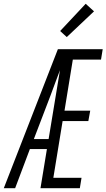

<svg xmlns="http://www.w3.org/2000/svg" viewBox="-35 -995 563 1015"><path d="M-15 0 271 -735H508L499 -680H350L306 -410H442L432 -355H296L247 -55H396L387 0H179L213 -207H123L45 0ZM144 -260H222L282 -624Q270 -591 257 -557.5Q244 -524 232 -490ZM318 -799 283 -831 418 -975 462 -935Z"/></svg>

Font: Iosevka Light
Style: Italic
Weight: 300
Italic angle: -9°
Monospace: yes
Designer: Belleve Invis
Foundry: Belleve Invis
Version: Version 32.5.0; ttfautohint (v1.8.4)